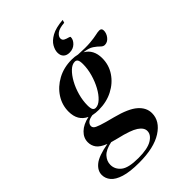

<svg xmlns="http://www.w3.org/2000/svg" viewBox="-353 -856 1203 1203"><g transform="rotate(-45 249.0 -254.0)"><path d="M145.5 232.5Q63 232.5 14.8 217.2Q-33.5 202 -54.5 176.8Q-75.5 151.5 -75.5 120.5Q-75.5 83 -39.5 53.5Q-3.5 24 87 8Q40.5 -10.5 24 -33.8Q7.5 -57 7.5 -86Q7.5 -124.5 37.8 -154Q68 -183.5 123 -195.5Q58 -225.5 58 -307Q58 -365.5 90 -414.8Q122 -464 177.2 -494Q232.5 -524 302.5 -524Q330 -524 353 -518Q419.5 -514 458.5 -517.5Q497.5 -521 518.8 -526Q540 -531 553.5 -531Q574 -531 574 -510Q574 -485 556.5 -463.2Q539 -441.5 514.5 -441.5Q500.5 -441.5 487.5 -455Q474.5 -468.5 452.2 -483.8Q430 -499 387 -504Q444.5 -471 444.5 -394.5Q444.5 -334.5 412 -286Q379.5 -237.5 324.2 -209Q269 -180.5 200 -180.5Q171.5 -180.5 148.5 -186Q118 -181.5 105.5 -169.8Q93 -158 93 -144Q93 -134 100.8 -126Q108.5 -118 138.5 -107.8Q168.5 -97.5 235.5 -80.5Q336 -54.5 378.8 -17Q421.5 20.5 421.5 69.5Q421.5 139.5 349 186Q276.5 232.5 145.5 232.5ZM195.5 -203Q219 -203 243.2 -225.8Q267.5 -248.5 287.8 -285.8Q308 -323 320.5 -367Q333 -411 333 -453.5Q333 -480 326.5 -490.5Q320 -501 307 -501Q283 -501 259 -478.2Q235 -455.5 214.5 -418.5Q194 -381.5 181.8 -337.5Q169.5 -293.5 169.5 -251Q169.5 -224 176 -213.5Q182.5 -203 195.5 -203ZM7.5 114Q7.5 154 41 181.2Q74.5 208.5 162.5 208.5Q243.5 208.5 282.8 184.8Q322 161 322 127.5Q322 98.5 286.5 74.8Q251 51 158 29.5Q132.5 23.5 111.5 17Q55.5 28.5 31.5 55Q7.5 81.5 7.5 114ZM398.5 -627.5Q398.5 -604 377.5 -583.8Q356.5 -563.5 324.5 -563.5Q299 -563.5 284.5 -577.5Q270 -591.5 270 -617.5Q270 -640.5 285 -667Q300 -693.5 336.5 -714Q373 -734.5 438.5 -739.5L432.5 -720Q386 -716.5 366 -700.8Q346 -685 346 -667.5Q346 -652 359.2 -645.2Q372.5 -638.5 385.5 -635.5Q398.5 -632.5 398.5 -627.5Z"/></g></svg>

Font: Newsreader 72pt SemiBold
Style: Italic
Weight: 600
Italic angle: -17°
Designer: Hugues Gentile
Foundry: Production Type
Version: Version 1.003; ttfautohint (v1.8.3)